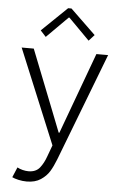

<svg xmlns="http://www.w3.org/2000/svg" viewBox="-63 -794 659 1050"><g transform="rotate(5 267.0 -269.0)"><path d="M43.9 196.3 67.4 140.6Q80.6 147.9 97.4 152.1Q114.3 156.2 128.9 156.2Q169.4 156.2 190.7 129.9Q211.9 103.5 225.6 63.5L247.6 3.9L33.2 -514.6H99.6L227.5 -190.4L275.4 -68.4H279.3L443.4 -514.6H507.8L280.3 78.1Q265.1 117.2 248.3 144.8Q231.4 172.4 200.9 192.6Q170.4 212.9 124 212.9Q101.6 212.9 78.9 207.8Q56.2 202.6 43.9 196.3ZM128.9 -617.2 267.6 -751H286.1L424.8 -617.2L394.5 -584L279.3 -700.2H275.4L159.2 -584Z"/></g></svg>

Font: Reddit Sans Fudge Light
Style: Regular
Weight: 300
Designer: Stephen Hutchings
Foundry: Reddit
Version: Version 1.013